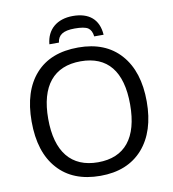

<svg xmlns="http://www.w3.org/2000/svg" viewBox="-97 -989 974 1083"><g transform="rotate(-10 390.5 -447.5)"><path d="M393.1 -905.3C301.8 -905.3 242.7 -855 235.4 -771H290C295.4 -813.5 324.2 -834 391.1 -834C427.7 -834 453.1 -829.6 467.3 -820.3C481 -811 489.3 -794.9 492.2 -771H545.9C540 -860.4 484.9 -905.3 393.1 -905.3ZM720.2 -357.9C720.2 -472.7 691.4 -563 633.8 -627.9C576.2 -692.9 495.6 -725.1 392.1 -725.1C285.6 -725.1 204.1 -693.4 147 -629.4C89.8 -565.4 61 -475.1 61 -358.9C61 -241.7 89.8 -150.9 147.5 -86.9C204.6 -22.5 286.1 9.8 391.1 9.8C495.1 9.8 575.7 -22.9 633.8 -88.4C691.4 -153.8 720.2 -243.7 720.2 -357.9ZM155.8 -357.9C155.8 -545.9 237.3 -646 392.1 -646C544.9 -646 625 -548.8 625 -357.9C625 -166.5 543.9 -67.9 391.1 -67.9C237.3 -67.9 155.8 -168.9 155.8 -357.9Z"/></g></svg>

Font: Noto Reveo Sans
Style: Regular
Weight: 400
Designer: Monotype Design team
Foundry: Monotype Imaging Inc.
Version: Version 1.04